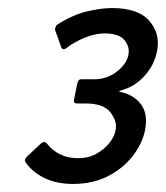

<svg xmlns="http://www.w3.org/2000/svg" viewBox="-20 -714 412 477"><path d="M161 -257Q122 -257 92 -271Q62 -285 44 -310Q41 -315 42.5 -318.5Q44 -322 46 -324L80 -356Q85 -361 89.5 -361Q94 -361 96 -358Q110 -340 129.5 -330.5Q149 -321 174 -321Q200 -321 219.5 -332Q239 -343 251.5 -358.5Q264 -374 267 -390Q272 -411 255 -434Q238 -457 192 -457Q188 -457 183 -457Q178 -457 171 -457Q168 -457 165.5 -458.5Q163 -460 164 -467L172 -507Q174 -512 175.5 -514.5Q177 -517 183 -517Q189 -517 199 -517Q209 -517 216 -517Q248 -518 271.5 -537Q295 -556 299 -578Q303 -597 289.5 -614Q276 -631 239 -631Q217 -631 191 -620.5Q165 -610 147 -596Q136 -587 132 -597L117 -639Q116 -642 118 -646.5Q120 -651 121 -652Q160 -677 195.5 -685.5Q231 -694 258 -694Q324 -694 351.5 -661.5Q379 -629 370 -586Q363 -552 339.5 -526Q316 -500 286 -491Q276 -488 276 -487Q276 -486 277.5 -486Q279 -486 286 -484Q317 -475 332.5 -451.5Q348 -428 340 -389Q333 -356 309 -325.5Q285 -295 247.5 -276Q210 -257 161 -257Z"/></svg>

Font: Glory Medium
Style: Italic
Weight: 500
Italic angle: -12°
Version: Version 1.011